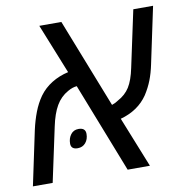

<svg xmlns="http://www.w3.org/2000/svg" viewBox="-91 -701 748 771"><g transform="rotate(-10 282.5 -315.0)"><path d="M-18.1 0 28.8 -221.7Q37.1 -259.3 49.8 -292.5Q62.5 -325.7 81.5 -352.5Q102.1 -380.9 132.8 -399.9Q163.6 -418.9 200.7 -427.2L119.1 -630.4H209L351.6 -267.1Q365.7 -271.5 377.4 -279.8Q408.7 -296.4 425.8 -323.5Q442.9 -350.6 453.1 -399.9L502.4 -630.4H583L534.2 -399.9Q526.9 -364.7 516.1 -337.2Q505.4 -309.6 487.8 -282.2Q449.7 -226.1 376.5 -206.1L459 0H368.2L225.1 -365.7Q207.5 -364.3 188 -353Q157.2 -335.9 138.9 -304.4Q120.6 -272.9 109.9 -221.7L62.5 0ZM186 -119.6Q158.7 -119.6 158.7 -143.1Q158.7 -164.6 170.2 -179.9Q181.6 -195.3 202.1 -195.3Q230.5 -195.3 230.5 -170.4Q230.5 -148.4 218.3 -134Q206.1 -119.6 186 -119.6Z"/></g></svg>

Font: Open Sans
Style: Italic
Weight: 400
Italic angle: -12°
Designer: Monotype Design Team
Foundry: Monotype Imaging Inc.
Version: Version 3.000; ttfautohint (v1.8.4)